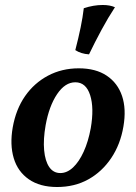

<svg xmlns="http://www.w3.org/2000/svg" viewBox="-20 -741 545 770"><path d="M209 9Q140 9 95.5 -22Q51 -53 35 -107Q19 -161 31 -230Q44 -303 80.5 -355.5Q117 -408 172.5 -437.5Q228 -467 296 -467Q364 -467 408 -437.5Q452 -408 469.5 -356Q487 -304 475 -234Q463 -162 426 -107Q389 -52 334 -21.5Q279 9 209 9ZM222 -47Q249 -47 273 -69.5Q297 -92 315.5 -132.5Q334 -173 344 -227Q358 -308 341.5 -359.5Q325 -411 282 -411Q241 -411 209 -363.5Q177 -316 163 -239Q153 -182 157 -138.5Q161 -95 177.5 -71Q194 -47 222 -47ZM337 -523Q305 -525 282 -540Q295 -590 303.5 -631.5Q312 -673 316 -708Q355 -721 392 -721Q421 -721 441 -712Q414 -671 387 -621Q360 -571 337 -523Z"/></svg>

Font: Vollkorn SemiBold
Style: Italic
Weight: 600
Italic angle: -11°
Designer: Friedrich Althausen
Foundry: Friedrich Althausen
Version: Version 5.000